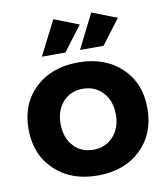

<svg xmlns="http://www.w3.org/2000/svg" viewBox="-85 -839 804 918"><g transform="rotate(-10 316.5 -380.5)"><path d="M335.9 -600.1 419.9 -767.1 541 -720.2 450.2 -600.1ZM183.1 -267.1Q183.1 -201.2 220.2 -160.2Q256.8 -119.1 316.4 -119.1Q376 -119.1 413.6 -160.2Q451.2 -201.2 451.2 -267.1Q451.2 -333 413.6 -374Q376 -415 316.4 -415Q256.8 -415 219.7 -374Q182.6 -333 183.1 -267.1ZM150.9 -600.1 235.8 -767.1 356 -720.2 265.1 -600.1ZM525.4 -69.8Q445.8 5.9 316.4 5.9Q187 5.9 107.4 -70.3Q27.8 -146.5 27.8 -269.5Q27.8 -392.6 107.4 -467.8Q187 -543 316.4 -543Q445.8 -543 525.4 -467.8Q605 -392.6 605 -269.5Q605 -146.5 525.4 -69.8Z"/></g></svg>

Font: TruenoSBd
Style: Demi
Weight: 600
Designer: Julieta Ulanovsky
Foundry: Julieta Ulanovsky
Version: Version 3.001b